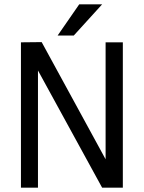

<svg xmlns="http://www.w3.org/2000/svg" viewBox="-20 -860 658 880"><path d="M154 -537V0H76V-666L171 -667L464 -130V-666H543V0H448ZM448 -840 318 -697H244L343 -840Z"/></svg>

Font: Epunda Sans
Style: Regular
Weight: 400
Designer: Simon Atzbach
Foundry: typofactur
Version: Version 2.204; ttfautohint (v1.8.4.7-5d5b)